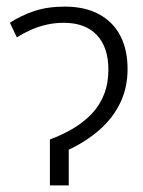

<svg xmlns="http://www.w3.org/2000/svg" viewBox="-20 -561 432 581"><path d="M176 -541Q237 -541 279.5 -518Q322 -495 344 -453Q366 -411 366 -352Q366 -295 343.5 -249Q321 -203 281 -168Q241 -133 188 -108V0H131V-139Q169 -153 201 -172Q233 -191 257 -216Q281 -241 294.5 -274.5Q308 -308 308 -350Q308 -418 273 -455Q238 -492 173 -492Q145 -492 119.5 -486Q94 -480 72 -470Q50 -460 31 -448L10 -492Q43 -514 83.5 -527.5Q124 -541 176 -541Z"/></svg>

Font: Noto Sans Display Light
Style: Regular
Weight: 300
Designer: Monotype Design Team
Foundry: Monotype Imaging Inc.
Version: Version 2.003